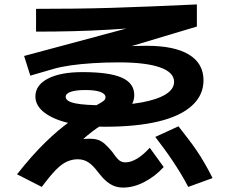

<svg xmlns="http://www.w3.org/2000/svg" viewBox="-20 -795 1040 868"><path d="M537 53Q515 53 496.5 46Q478 39 460 23.5Q442 8 423 -17Q400 -48 379 -61.5Q358 -75 331 -75Q307 -75 283 -64.5Q259 -54 232.5 -27Q206 0 169 50L57 -7Q124 -92 184 -150.5Q244 -209 300.5 -249Q357 -289 410 -316Q440 -332 448.5 -339Q457 -346 457 -355Q457 -371 433.5 -379.5Q410 -388 367 -388Q323 -388 300 -380Q277 -372 277 -357Q277 -337 319.5 -328Q362 -319 453 -319Q550 -319 620.5 -332Q691 -345 729 -368.5Q767 -392 767 -425Q767 -468 703 -490.5Q639 -513 517 -513Q456 -513 401 -509.5Q346 -506 300 -499.5Q254 -493 220 -483L117 -453L89 -542L633 -688L648 -673Q558 -666 475 -661Q392 -656 310 -654Q228 -652 143 -652V-755Q232 -755 315 -756Q398 -757 483.5 -759.5Q569 -762 664 -766Q759 -770 870 -775V-675L453 -550L446 -574Q498 -582 545 -585Q592 -588 643 -588Q769 -588 834.5 -548Q900 -508 900 -432Q900 -365 848 -317.5Q796 -270 696.5 -246Q597 -222 453 -222Q360 -222 289.5 -239Q219 -256 179.5 -287Q140 -318 140 -359Q140 -410 196.5 -439.5Q253 -469 353 -469Q474 -469 530.5 -444Q587 -419 587 -365Q587 -330 560.5 -302Q534 -274 476 -249Q440 -233 396 -199.5Q352 -166 301 -113L276 -146Q306 -157 332 -162.5Q358 -168 383 -168Q406 -168 422 -163Q438 -158 453 -145Q468 -132 487 -109Q506 -81 518 -71Q530 -61 547 -61Q572 -61 600 -78Q628 -95 657 -127L720 -40Q682 2 633 27.5Q584 53 537 53ZM831 50Q815 19 797 -10.5Q779 -40 760 -68.5Q741 -97 721 -124Q701 -151 682 -176L787 -224Q808 -196 828.5 -170Q849 -144 868 -116Q887 -88 905 -57Q923 -26 941 10Z"/></svg>

Font: M PLUS 2 Thin
Style: Bold
Weight: 700
Version: Version 1.001